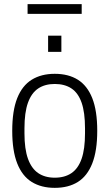

<svg xmlns="http://www.w3.org/2000/svg" viewBox="-20 -894 528 926"><path d="M244 12Q179 12 133 -16.5Q87 -45 63 -106Q39 -167 39 -263Q39 -360 63 -420.5Q87 -481 133 -509.5Q179 -538 244 -538Q310 -538 355.5 -509.5Q401 -481 425 -420.5Q449 -360 449 -263Q449 -167 425 -106Q401 -45 355.5 -16.5Q310 12 244 12ZM244 -37Q292 -37 324.5 -59Q357 -81 373.5 -128Q390 -175 390 -251V-275Q390 -352 373.5 -399Q357 -446 324.5 -467.5Q292 -489 244 -489Q197 -489 164.5 -467.5Q132 -446 115 -399Q98 -352 98 -275V-251Q98 -175 115 -128Q132 -81 164.5 -59Q197 -37 244 -37ZM212 -644V-722H276V-644ZM113 -827V-874H374V-827Z"/></svg>

Font: Archivo SemiCondensed ExtraLight
Style: Regular
Weight: 250
Width: 4
Designer: Hector Gatti
Foundry: Omnibus-Type
Version: Version 2.001